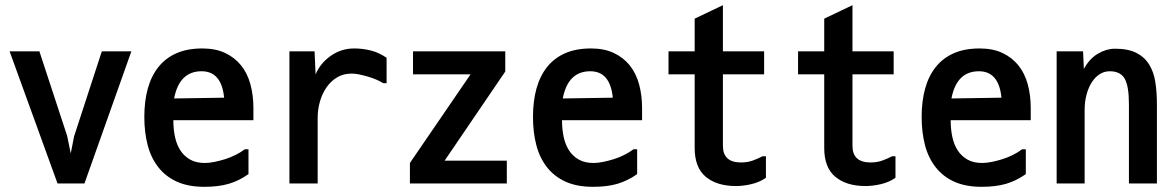

<svg xmlns="http://www.w3.org/2000/svg" viewBox="-20 -724 4540 741"><path d="M132 -526 239 -200 253 -132 266 -198 373 -526H487L306 -16H202L17 -526Z M758 -449Q672 -449 652 -344L845 -347Q835 -449 758 -449ZM761 -537Q812 -537 849 -519.5Q886 -502 910.5 -471.5Q935 -441 946.5 -398.5Q958 -356 958 -307V-260H649Q649 -225 655.5 -195Q662 -165 676.5 -143Q691 -121 714 -108Q737 -95 771 -95Q787 -95 807 -99Q827 -103 848 -109.5Q869 -116 889 -126Q909 -136 925 -148H939V-52Q902 -26 862.5 -14.5Q823 -3 769 -3Q707 -3 663.5 -22.5Q620 -42 591.5 -78Q563 -114 550 -163.5Q537 -213 537 -273Q537 -334 550.5 -382.5Q564 -431 591.5 -465.5Q619 -500 661 -518.5Q703 -537 761 -537Z M1194 -526 1198 -437Q1216 -480 1256.5 -508.5Q1297 -537 1347 -537Q1380 -537 1411.5 -529Q1443 -521 1472 -501V-403H1459Q1448 -410 1433 -416.5Q1418 -423 1401 -428Q1384 -433 1367.5 -436.5Q1351 -440 1337 -440Q1306 -440 1282 -426Q1258 -412 1241 -388Q1224 -364 1215 -333Q1206 -302 1206 -269V-16H1097V-526Z M1936 -104V-16H1562V-95L1796 -437H1574V-526H1930V-448L1696 -104Z M2258 -449Q2172 -449 2152 -344L2345 -347Q2335 -449 2258 -449ZM2261 -537Q2312 -537 2349 -519.5Q2386 -502 2410.5 -471.5Q2435 -441 2446.5 -398.5Q2458 -356 2458 -307V-260H2149Q2149 -225 2155.5 -195Q2162 -165 2176.5 -143Q2191 -121 2214 -108Q2237 -95 2271 -95Q2287 -95 2307 -99Q2327 -103 2348 -109.5Q2369 -116 2389 -126Q2409 -136 2425 -148H2439V-52Q2402 -26 2362.5 -14.5Q2323 -3 2269 -3Q2207 -3 2163.5 -22.5Q2120 -42 2091.5 -78Q2063 -114 2050 -163.5Q2037 -213 2037 -273Q2037 -334 2050.5 -382.5Q2064 -431 2091.5 -465.5Q2119 -500 2161 -518.5Q2203 -537 2261 -537Z M2936 -121V-38Q2912 -21 2880.5 -13.5Q2849 -6 2820 -6Q2747 -6 2704 -41.5Q2661 -77 2661 -153V-437H2560V-526H2661V-652L2770 -704V-526H2929V-437H2770V-161Q2770 -97 2840 -97Q2865 -97 2885.5 -104.5Q2906 -112 2923 -121Z M3436 -121V-38Q3412 -21 3380.5 -13.5Q3349 -6 3320 -6Q3247 -6 3204 -41.5Q3161 -77 3161 -153V-437H3060V-526H3161V-652L3270 -704V-526H3429V-437H3270V-161Q3270 -97 3340 -97Q3365 -97 3385.5 -104.5Q3406 -112 3423 -121Z M3758 -449Q3672 -449 3652 -344L3845 -347Q3835 -449 3758 -449ZM3761 -537Q3812 -537 3849 -519.5Q3886 -502 3910.5 -471.5Q3935 -441 3946.5 -398.5Q3958 -356 3958 -307V-260H3649Q3649 -225 3655.5 -195Q3662 -165 3676.5 -143Q3691 -121 3714 -108Q3737 -95 3771 -95Q3787 -95 3807 -99Q3827 -103 3848 -109.5Q3869 -116 3889 -126Q3909 -136 3925 -148H3939V-52Q3902 -26 3862.5 -14.5Q3823 -3 3769 -3Q3707 -3 3663.5 -22.5Q3620 -42 3591.5 -78Q3563 -114 3550 -163.5Q3537 -213 3537 -273Q3537 -334 3550.5 -382.5Q3564 -431 3591.5 -465.5Q3619 -500 3661 -518.5Q3703 -537 3761 -537Z M4445 -16H4337V-321Q4337 -392 4320.5 -420.5Q4304 -449 4263 -449Q4242 -449 4224.5 -438Q4207 -427 4194 -407Q4181 -387 4173.5 -359.5Q4166 -332 4166 -299V-16H4058V-526H4160L4163 -458Q4185 -498 4217.5 -517Q4250 -536 4283 -536Q4334 -536 4365.5 -520Q4397 -504 4415 -475Q4433 -446 4439 -406.5Q4445 -367 4445 -319Z"/></svg>

Font: D2Coding
Style: Bold
Weight: 700
Monospace: yes
Designer: Yong-Rak Park; Jeong-Hwan Yoon; Sang-Min Lee;
Foundry: NHN Corporation
Version: Version 1.3.2; Build 20180524